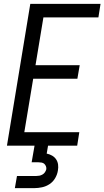

<svg xmlns="http://www.w3.org/2000/svg" viewBox="-20 -755 541 995"><path d="M16 0 137 -735H501L490 -665H205L164 -417H393L381 -347H152L106 -70H391L380 0ZM57 220 68 157H168Q176 157 184 155.5Q192 154 200 149.5Q208 145 213 137.5Q218 130 220 122Q221 114 218 106.5Q215 99 209.5 94Q204 89 195.5 87.5Q187 86 179 86H144L159 0H229L222 41Q237 44 250 51.5Q263 59 271 71Q279 83 281 98Q283 113 280 129Q277 149 266 168Q255 187 237 199Q219 211 198 215.5Q177 220 157 220Z"/></svg>

Font: Iosevka Fixed
Style: Italic
Weight: 400
Italic angle: -9°
Monospace: yes
Designer: Belleve Invis
Foundry: Belleve Invis
Version: Version 33.2.4